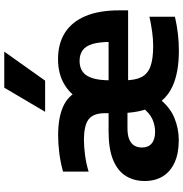

<svg xmlns="http://www.w3.org/2000/svg" viewBox="1 -849 858 900"><g transform="rotate(-90 430.0 -399.0)"><path d="M642.5 10.5Q541 10.5 476.2 -19Q411.5 -48.5 380.5 -111.5Q349.5 -174.5 349.5 -274L374 -286Q374 -370.5 401.2 -430.8Q428.5 -491 479.8 -523.5Q531 -556 603 -556Q675 -556 726.2 -523.8Q777.5 -491.5 804.5 -427.5Q831.5 -363.5 831.5 -269V-227.5H475.5V-319H709L683.5 -308.5Q683.5 -363.5 673.5 -395.5Q663.5 -427.5 643.5 -441.2Q623.5 -455 594.5 -455Q565 -455 544.8 -441.2Q524.5 -427.5 514 -395.8Q503.5 -364 503.5 -310V-246Q503.5 -195.5 518.2 -165.8Q533 -136 568 -123Q603 -110 664 -110Q696 -110 731 -114.8Q766 -119.5 801.5 -127.5V-8Q758 2 719 6.2Q680 10.5 642.5 10.5ZM223 10Q160.5 10 117.8 -9.8Q75 -29.5 53.2 -65.2Q31.5 -101 31.5 -149.5Q31.5 -200 55.2 -238.2Q79 -276.5 130.2 -297.8Q181.5 -319 264 -319H379V-230.5H279.5Q246 -230.5 226 -221.8Q206 -213 197.2 -197.8Q188.5 -182.5 188.5 -162.5Q188.5 -133 207.5 -117Q226.5 -101 262.5 -101Q292.5 -101 320.8 -113.5Q349 -126 375 -159L420.5 -85Q378.5 -31.5 328 -10.8Q277.5 10 223 10ZM349.5 -274V-335Q349.5 -373 336.5 -394.8Q323.5 -416.5 295.5 -425.5Q267.5 -434.5 223 -434.5Q192 -434.5 152.2 -429.2Q112.5 -424 75.5 -412.5V-532.5Q118.5 -544.5 162 -550Q205.5 -555.5 245.5 -555.5Q326.5 -555.5 378.2 -533Q430 -510.5 454.8 -460.8Q479.5 -411 479.5 -330V-271ZM356 -616.5 469 -808H638L502 -616.5Z"/></g></svg>

Font: Encode Sans Condensed Thin
Style: Bold
Weight: 700
Version: Version 3.002